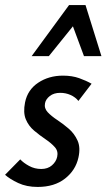

<svg xmlns="http://www.w3.org/2000/svg" viewBox="-23 -729 421 759"><path d="M126 10Q82 10 49 -5.5Q16 -21 -3 -38L57 -99Q70 -85 92 -73Q114 -61 140 -61Q166 -61 182.5 -75.5Q199 -90 203 -109Q208 -131 194 -147Q180 -163 157 -178.5Q134 -194 112 -212.5Q90 -231 79 -257.5Q68 -284 76 -324Q86 -374 128 -402Q170 -430 226 -430Q262 -430 290 -420Q318 -410 339 -398L287 -330Q275 -345 256 -353.5Q237 -362 215 -362Q190 -362 174 -349.5Q158 -337 155 -321Q151 -301 165.5 -285.5Q180 -270 203.5 -254.5Q227 -239 249 -220Q271 -201 283.5 -173.5Q296 -146 287 -106Q276 -56 234 -23Q192 10 126 10ZM102 -507 250 -709H315L287 -652L170 -507ZM309 -507 256 -650 250 -709H315L378 -507Z"/></svg>

Font: Ysabeau Infant SemiBold
Style: Italic
Weight: 600
Italic angle: -12°
Designer: Christian Thalmann (Catharsis Fonts)
Version: Version 2.002; featfreeze: ss01,ss02,lnum